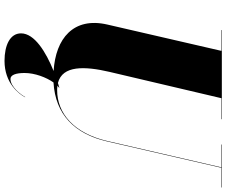

<svg xmlns="http://www.w3.org/2000/svg" viewBox="-98 -692 1027 872"><g transform="rotate(90 416.0 -256.5)"><path d="M422 144 421 143C410 164 374 210 339 210C320 210 312 183 312 146C312 99 332 47 355 14.5C499.5 6 589 -80.5 623 -230L742.5 -748H832V-750H637V-748H740.5L621 -230C585.5 -76.5 494 -2 390 -2C383 -2 376 -2.5 369.5 -3.5C373 -6.5 376 -9 379 -11L378 -12C371.5 -10 364.5 -8 357.5 -5.5C276.5 -26 281 -128 307 -240L426.5 -748H522V-750H117V-748H211.5L92 -230C56.5 -76 155.5 5 303 14C217.5 48.5 132 100.5 132 162C132 212 186 237 257 237C358 237 407 172 422 144Z"/></g></svg>

Font: Bodoni* 96pt Fatface
Style: Italic
Weight: 900
Italic angle: -13°
Version: Version 2.3